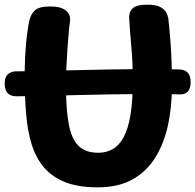

<svg xmlns="http://www.w3.org/2000/svg" viewBox="-35 -796 838 824"><path d="M34.2 -382.9Q11.3 -382.9 -1.7 -395.8Q-14.8 -408.8 -14.8 -437.9Q-14.8 -465.8 -0.6 -477.8Q13.6 -489.9 34.2 -489.9Q78.2 -489.7 141.6 -491.2Q205 -492.7 279.8 -494.6Q354.6 -496.4 433.9 -497.9Q513.3 -499.4 590.7 -499.7Q668.1 -499.9 736.1 -497.9Q758.4 -496.9 770.8 -483.9Q783.1 -471 783.1 -443.9Q783.1 -416 770.8 -402.9Q758.4 -389.9 736.1 -390.9Q668.1 -392.9 590.7 -392.7Q513.3 -392.4 433.9 -390.9Q354.6 -389.4 279.8 -387.6Q205 -385.7 141.6 -384.2Q78.2 -382.7 34.2 -382.9ZM90.8 -707.3Q97.1 -735.2 114.9 -751.8Q132.8 -768.3 180.7 -768.3Q226.3 -768.3 248.2 -750.5Q270 -732.7 265.2 -701.6Q263 -689.3 260.3 -659.9Q257.6 -630.6 254.8 -591.3Q252.1 -552 250.1 -509.8Q248.1 -467.6 248.1 -429.4Q248.1 -329.4 259.7 -265.3Q271.2 -201.2 301.2 -170.8Q331.2 -140.4 386.9 -140.4Q420.9 -140.4 448.4 -155.8Q475.9 -171.2 495.3 -206.6Q514.7 -241.9 524.8 -301.7Q534.9 -361.4 534.9 -451Q534.9 -527 528.9 -592.7Q522.9 -658.4 519.4 -716.1Q517.7 -744.2 534.6 -760.1Q551.4 -776 595.3 -776Q633.4 -776.2 652.8 -765.9Q672.1 -755.7 679.9 -739.4Q687.7 -723.1 688.7 -704.1Q691.7 -675.1 694.2 -647.4Q696.7 -619.7 698.7 -588.4Q700.7 -557.2 701.8 -518.1Q702.9 -479 702.9 -427Q702.9 -338 686.1 -259.5Q669.2 -181 631.9 -120.5Q594.6 -60 533.7 -26Q472.9 8 383.9 8Q299.7 8 243.3 -14.8Q186.9 -37.6 152.6 -78.9Q118.2 -120.3 101 -176.3Q83.8 -232.3 77.9 -299Q74.1 -338 72.2 -389.4Q70.3 -440.9 71.1 -497.6Q71.8 -554.2 76.8 -608.7Q81.8 -663.1 90.8 -707.3Z"/></svg>

Font: Playpen Sans
Style: Regular
Weight: 400
Designer: Laura Meseguer, Veronika Burian, José Scaglione, Kostas Bartsokas, Vera Evstafieva, Tom Grace, Yorlmar Campos
Foundry: TypeTogether
Version: Version 2.000